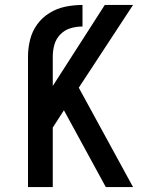

<svg xmlns="http://www.w3.org/2000/svg" viewBox="-20 -755 616 775"><path d="M93 0H193V-240L238 -310L407 0H517L298 -401L517 -735H403L193 -408V-527Q193 -551 199.5 -574.5Q206 -598 223.5 -616Q241 -634 264.5 -641Q288 -648 313 -648V-735Q278 -735 244 -728Q210 -721 180.5 -703Q151 -685 130.5 -657Q110 -629 101.5 -595Q93 -561 93 -527Z"/></svg>

Font: Iosevka Sparkle Medium
Style: Regular
Weight: 500
Designer: Belleve Invis
Foundry: Belleve Invis
Version: Version 4.5.0; ttfautohint (v1.8.3)